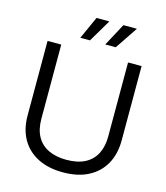

<svg xmlns="http://www.w3.org/2000/svg" viewBox="-135 -1041 997 1152"><g transform="rotate(15 364.0 -464.5)"><path d="M364 9Q273 9 207.5 -24.5Q142 -58 107 -119.5Q72 -181 72 -267V-729H157V-269Q157 -202 182 -157.5Q207 -113 254 -91Q301 -69 365 -69Q435 -69 481 -93.5Q527 -118 549.5 -163Q572 -208 572 -269V-729H656V-267Q656 -183 621.5 -121Q587 -59 522 -25Q457 9 364 9ZM257 -798 320 -938H400L317 -798ZM412 -798 487 -938H571L477 -798Z"/></g></svg>

Font: Mona Sans ExtraLight
Style: Regular
Weight: 400
Version: Version 2.000